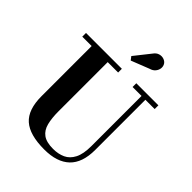

<svg xmlns="http://www.w3.org/2000/svg" viewBox="-277 -1149 1310 1310"><g transform="rotate(45 378.0 -494.0)"><path d="M505.5 -884 374.5 -832.5 355.5 -857 445.5 -970.5Q461.5 -993.5 482.5 -999.5Q503.5 -1005.5 522 -999.2Q540.5 -993 550 -979Q560.5 -963 558.5 -943.2Q556.5 -923.5 543 -907Q529.5 -890.5 505.5 -884ZM25.5 -750H371.5V-714H271V-240Q271 -174 282.8 -127.2Q294.5 -80.5 328 -56Q361.5 -31.5 426 -31.5Q475.5 -31.5 514.2 -49.2Q553 -67 575.2 -110.5Q597.5 -154 597.5 -230V-714H511V-750H724V-714H634.5V-230Q634.5 -106.5 571.5 -46.2Q508.5 14 386 14Q245 14 180.5 -43.2Q116 -100.5 116 -230V-714H25.5Z"/></g></svg>

Font: Bodoni* 06pt
Style: Bold
Weight: 700
Version: Version 2.3